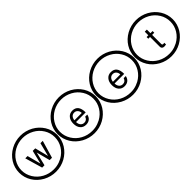

<svg xmlns="http://www.w3.org/2000/svg" viewBox="368 -3079 5445 5445"><g transform="rotate(-45 3090.0 -357.0)"><path d="M968.8 0H875L767.6 -411.1L668 0H574.2L421.9 -524.4H513.7L621.1 -116.2L720.7 -524.4H822.3L925.8 -116.2L1029.3 -524.4H1123ZM103.5 -357.4Q103.5 -189.5 194.3 -42Q284.2 103.5 436.5 186.5Q590.8 270.5 772.5 270.5Q834 270.5 890.6 261.7Q935.5 254.9 1002 233.4Q1054.7 214.8 1109.4 186.5Q1263.7 101.6 1351.6 -42Q1394.5 -111.3 1418.9 -193.4Q1440.4 -270.5 1440.4 -357.4Q1440.4 -529.3 1351.6 -671.9Q1261.7 -817.4 1109.4 -900.4Q951.2 -986.3 772.5 -986.3Q594.7 -986.3 436.5 -900.4Q359.4 -857.4 299.8 -800.8Q239.3 -745.1 194.3 -671.9Q103.5 -526.4 103.5 -357.4ZM9.8 -357.4Q9.8 -455.1 36.1 -545.9Q61.5 -636.7 113.3 -719.7Q213.9 -881.8 391.6 -980.5Q570.3 -1077.1 773.4 -1077.1Q975.6 -1077.1 1154.3 -980.5Q1328.1 -883.8 1431.6 -719.7Q1535.2 -550.8 1535.2 -357.4Q1535.2 -258.8 1508.8 -168Q1480.5 -72.3 1431.6 5.9Q1328.1 169.9 1154.3 266.6Q1072.3 312.5 971.7 338.9Q872.1 363.3 773.4 363.3Q570.3 363.3 391.6 266.6Q213.9 168 113.3 5.9Q9.8 -163.1 9.8 -357.4Z M2554.7 -234.4H2168Q2168 -153.3 2210.9 -102.5Q2252 -53.7 2322.3 -53.7Q2423.8 -53.7 2459 -159.2H2543Q2525.4 -72.3 2468.8 -25.4Q2409.2 23.4 2318.4 23.4Q2209 23.4 2144.5 -51.8Q2080.1 -127 2080.1 -254.9Q2080.1 -385.7 2146.5 -461.9Q2210.9 -539.1 2320.3 -539.1Q2554.7 -539.1 2554.7 -234.4ZM2169.9 -301.8H2464.8Q2464.8 -371.1 2423.8 -416Q2382.8 -461.9 2320.3 -461.9Q2256.8 -461.9 2216.8 -418.9Q2175.8 -375 2169.9 -301.8ZM1648.4 -357.4Q1648.4 -189.5 1739.3 -42Q1829.1 103.5 1981.4 186.5Q2135.7 270.5 2317.4 270.5Q2378.9 270.5 2435.5 261.7Q2480.5 254.9 2546.9 233.4Q2599.6 214.8 2654.3 186.5Q2808.6 101.6 2896.5 -42Q2939.5 -111.3 2963.9 -193.4Q2985.4 -270.5 2985.4 -357.4Q2985.4 -529.3 2896.5 -671.9Q2806.6 -817.4 2654.3 -900.4Q2496.1 -986.3 2317.4 -986.3Q2139.6 -986.3 1981.4 -900.4Q1904.3 -857.4 1844.7 -800.8Q1784.2 -745.1 1739.3 -671.9Q1648.4 -526.4 1648.4 -357.4ZM1554.7 -357.4Q1554.7 -455.1 1581.1 -545.9Q1606.4 -636.7 1658.2 -719.7Q1758.8 -881.8 1936.5 -980.5Q2115.2 -1077.1 2318.4 -1077.1Q2520.5 -1077.1 2699.2 -980.5Q2873 -883.8 2976.6 -719.7Q3080.1 -550.8 3080.1 -357.4Q3080.1 -258.8 3053.7 -168Q3025.4 -72.3 2976.6 5.9Q2873 169.9 2699.2 266.6Q2617.2 312.5 2516.6 338.9Q2417 363.3 2318.4 363.3Q2115.2 363.3 1936.5 266.6Q1758.8 168 1658.2 5.9Q1554.7 -163.1 1554.7 -357.4Z M4099.6 -234.4H3712.9Q3712.9 -153.3 3755.9 -102.5Q3796.9 -53.7 3867.2 -53.7Q3968.8 -53.7 4003.9 -159.2H4087.9Q4070.3 -72.3 4013.7 -25.4Q3954.1 23.4 3863.3 23.4Q3753.9 23.4 3689.5 -51.8Q3625 -127 3625 -254.9Q3625 -385.7 3691.4 -461.9Q3755.9 -539.1 3865.2 -539.1Q4099.6 -539.1 4099.6 -234.4ZM3714.8 -301.8H4009.8Q4009.8 -371.1 3968.8 -416Q3927.7 -461.9 3865.2 -461.9Q3801.8 -461.9 3761.7 -418.9Q3720.7 -375 3714.8 -301.8ZM3193.4 -357.4Q3193.4 -189.5 3284.2 -42Q3374 103.5 3526.4 186.5Q3680.7 270.5 3862.3 270.5Q3923.8 270.5 3980.5 261.7Q4025.4 254.9 4091.8 233.4Q4144.5 214.8 4199.2 186.5Q4353.5 101.6 4441.4 -42Q4484.4 -111.3 4508.8 -193.4Q4530.3 -270.5 4530.3 -357.4Q4530.3 -529.3 4441.4 -671.9Q4351.6 -817.4 4199.2 -900.4Q4041 -986.3 3862.3 -986.3Q3684.6 -986.3 3526.4 -900.4Q3449.2 -857.4 3389.6 -800.8Q3329.1 -745.1 3284.2 -671.9Q3193.4 -526.4 3193.4 -357.4ZM3099.6 -357.4Q3099.6 -455.1 3126 -545.9Q3151.4 -636.7 3203.1 -719.7Q3303.7 -881.8 3481.4 -980.5Q3660.2 -1077.1 3863.3 -1077.1Q4065.4 -1077.1 4244.1 -980.5Q4418 -883.8 4521.5 -719.7Q4625 -550.8 4625 -357.4Q4625 -258.8 4598.6 -168Q4570.3 -72.3 4521.5 5.9Q4418 169.9 4244.1 266.6Q4162.1 312.5 4061.5 338.9Q3961.9 363.3 3863.3 363.3Q3660.2 363.3 3481.4 266.6Q3303.7 168 3203.1 5.9Q3099.6 -163.1 3099.6 -357.4Z M5527.3 -524.4V-456.1H5441.4V-96.7Q5441.4 -69.3 5451.2 -59.6Q5460.9 -49.8 5486.3 -49.8Q5514.6 -49.8 5527.3 -53.7V15.6Q5483.4 23.4 5459 23.4Q5410.2 23.4 5384.8 2Q5357.4 -20.5 5357.4 -59.6V-456.1H5287.1V-524.4H5357.4V-668H5441.4V-524.4ZM4738.3 -357.4Q4738.3 -189.5 4829.1 -42Q4918.9 103.5 5071.3 186.5Q5225.6 270.5 5407.2 270.5Q5468.8 270.5 5525.4 261.7Q5570.3 254.9 5636.7 233.4Q5689.5 214.8 5744.1 186.5Q5898.4 101.6 5986.3 -42Q6029.3 -111.3 6053.7 -193.4Q6075.2 -270.5 6075.2 -357.4Q6075.2 -529.3 5986.3 -671.9Q5896.5 -817.4 5744.1 -900.4Q5585.9 -986.3 5407.2 -986.3Q5229.5 -986.3 5071.3 -900.4Q4994.1 -857.4 4934.6 -800.8Q4874 -745.1 4829.1 -671.9Q4738.3 -526.4 4738.3 -357.4ZM4644.5 -357.4Q4644.5 -455.1 4670.9 -545.9Q4696.3 -636.7 4748 -719.7Q4848.6 -881.8 5026.4 -980.5Q5205.1 -1077.1 5408.2 -1077.1Q5610.4 -1077.1 5789.1 -980.5Q5962.9 -883.8 6066.4 -719.7Q6169.9 -550.8 6169.9 -357.4Q6169.9 -258.8 6143.6 -168Q6115.2 -72.3 6066.4 5.9Q5962.9 169.9 5789.1 266.6Q5707 312.5 5606.4 338.9Q5506.8 363.3 5408.2 363.3Q5205.1 363.3 5026.4 266.6Q4848.6 168 4748 5.9Q4644.5 -163.1 4644.5 -357.4Z"/></g></svg>

Font: Circled
Style: Regular
Weight: 400
Version: Version 002.000